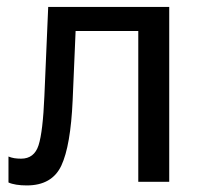

<svg xmlns="http://www.w3.org/2000/svg" viewBox="-20 -534 591 564"><path d="M202.1 -442.9H386.2V0H477.1V-513.7H121.6L110.4 -252Q106 -147 93.3 -107.4Q80.6 -67.9 42 -67.9Q31.2 -67.9 22.2 -69.3Q13.2 -70.8 4.9 -74.2V2Q14.2 6.3 28.1 8.5Q42 10.7 58.6 10.7Q132.8 10.7 160.2 -47.6Q187.5 -106 193.4 -239.3Z"/></svg>

Font: Roboto Flex
Style: Regular
Weight: 400
Designer: Berlow after Robertson
Foundry: Google
Version: Version 3.200;gftools[0.9.32]